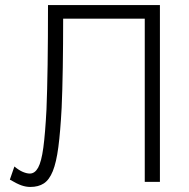

<svg xmlns="http://www.w3.org/2000/svg" viewBox="-20 -720 750 760"><path d="M37 -61Q55 -46 70.5 -39.5Q86 -33 98 -33Q118 -33 131 -56.5Q144 -80 151.5 -135.5Q159 -191 164 -287Q167 -362 168.5 -464Q170 -566 170 -700H613V0H553V-646H230Q230 -545 228.5 -452Q227 -359 224 -293Q219 -199 211 -138Q203 -77 189 -42.5Q175 -8 153.5 6Q132 20 100 20Q83 20 65.5 14Q48 8 19 -9Z"/></svg>

Font: Moderustic Light
Style: Regular
Weight: 300
Designer: Tural Alisoy
Foundry: TAFT Foundry
Version: Version 2.120